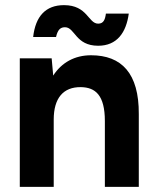

<svg xmlns="http://www.w3.org/2000/svg" viewBox="-20 -727 608 747"><path d="M57 0H189V-262C189 -345 226 -389 295 -388C351 -387 388 -357 388 -256V0H520V-283C521 -442 453 -512 334 -512C271 -512 220 -484 187 -433L181 -500H57ZM362 -549C435 -549 471 -600 481 -674H392C389 -651 383 -635 362 -635C323 -635 321 -707 229 -707C158 -707 118 -664 109 -583H198C205 -614 217 -621 233 -621C272 -621 273 -549 362 -549Z"/></svg>

Font: HB Figtree Prototype
Style: Bold
Weight: 700
Designer: Alfredo Marco Pradil
Foundry: Hanken Design Co.®
Version: Version 1.002;Glyphs 3.2 (3228)